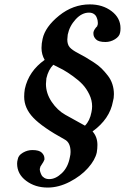

<svg xmlns="http://www.w3.org/2000/svg" viewBox="-20 -678 563 865"><path d="M273.9 -161.1Q354.5 -116.7 362.8 -111.8Q384.8 -133.8 392.1 -172.9Q395 -186.5 395 -199.2Q395 -226.6 382.3 -252.7Q369.6 -278.8 352.3 -297.4Q335 -315.9 308.8 -334.7Q282.7 -353.5 263.7 -364Q244.6 -374.5 220.2 -386.2Q197.8 -363.8 189 -325.2Q187 -306.6 187 -299.8Q187 -257.8 212.6 -219.5Q238.3 -181.2 273.9 -161.1ZM384.8 -658.2Q442.4 -658.2 482.7 -627.7Q522.9 -597.2 522.9 -550.8Q522.9 -538.1 521 -530.8Q518.1 -513.7 498 -501.2Q478 -488.8 455.1 -488.8Q424.3 -488.8 412.6 -500.5Q400.9 -512.2 400.9 -525.9V-532.2Q403.3 -545.4 418.9 -561H417Q420.9 -563 420.9 -574.2Q420.9 -579.6 419.7 -585.9Q418.5 -592.3 414.8 -601.1Q411.1 -609.9 402.3 -615.5Q393.6 -621.1 380.9 -621.1Q348.6 -621.1 320.8 -590.8Q293 -560.5 285.2 -522Q283.2 -506.3 283.2 -500Q283.2 -477.1 294.4 -464.6Q305.7 -452.1 331.1 -439Q352.5 -427.7 366.7 -419.4Q380.9 -411.1 402.3 -397.2Q423.8 -383.3 437.7 -369.4Q451.7 -355.5 465.6 -337.6Q479.5 -319.8 486.3 -298.6Q493.2 -277.3 493.2 -253.9Q493.2 -234.9 488.8 -221.2Q474.6 -142.1 397 -85.9Q418.9 -61.5 418.9 -24.9Q418.9 -8.8 416 8.8Q408.7 42.5 376.5 78.9Q344.2 115.2 294.2 141.1Q244.1 167 194.8 167Q138.2 167 97.7 136.5Q57.1 106 57.1 59.1Q57.1 49.3 60.1 39.1Q63 21.5 83.3 9.8Q103.5 -2 126 -2Q156.2 -2 168.2 9.8Q180.2 21.5 180.2 36.1V41Q178.2 48.3 165 67.9Q161.1 71.8 160.2 80.1Q159.2 81.1 159.2 83Q159.2 88.4 160.9 95Q162.6 101.6 166.7 109.9Q170.9 118.2 179.9 123.5Q189 128.9 202.1 128.9Q230.5 128.9 258.5 102.3Q286.6 75.7 294.9 29.8Q297.9 18.1 297.9 6.8Q297.9 -36.1 271 -49.8Q171.9 -104 130.4 -147.2Q88.9 -190.4 88.9 -242.2Q88.9 -259.3 91.8 -276.9Q108.9 -356.9 181.2 -408.2Q167 -432.6 167 -461.9Q167 -481.9 171.9 -502.9Q183.6 -557.1 246.3 -607.7Q309.1 -658.2 384.8 -658.2Z"/></svg>

Font: Linux Libertine
Style: Bold Italic
Weight: 700
Italic angle: -11.5°
Designer: Philipp H. Poll
Foundry: Philipp H. Poll
Version: Version 4.0.5